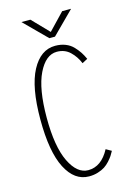

<svg xmlns="http://www.w3.org/2000/svg" viewBox="-131 -942 713 1020"><g transform="rotate(-15 225.0 -431.5)"><path d="M366 -874 245 -753H214L93 -874H142L230 -783L317 -874ZM229 11Q149 11 102.5 -79.5Q56 -170 56 -348Q56 -525.5 104.2 -615.8Q152.5 -706 233 -706Q264 -706 289.2 -696Q314.5 -686 331.8 -667.5Q349 -649 359.5 -633Q370 -617 380 -595L350 -579Q334.5 -617.5 305.5 -645.2Q276.5 -673 233 -673Q172 -673 131.5 -590Q91 -507 91 -348Q91 -189 131.5 -105.5Q172 -22 233 -22Q305.5 -22 350 -106L380 -89Q372.5 -75 365.5 -64.2Q358.5 -53.5 344.8 -38.2Q331 -23 316 -13.2Q301 -3.5 278.2 3.8Q255.5 11 229 11Z"/></g></svg>

Font: League Mono Condensed Thin
Style: Regular
Weight: 100
Width: 1
Designer: Tyler Finck
Foundry: The League of Moveable Type / Tyler Finck
Version: Version 2.210